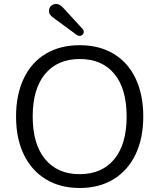

<svg xmlns="http://www.w3.org/2000/svg" viewBox="-20 -941 804 969"><path d="M556.6 -137.5Q619.1 -212.9 619.1 -353Q619.1 -493.2 557.1 -568.1Q495.1 -643.1 382.6 -643.1Q270 -643.1 207.5 -567.6Q145 -492.2 145 -353Q145 -213.9 207.5 -137.9Q270 -62 382.1 -62Q494.1 -62 556.6 -137.5ZM100.1 -161.1Q61 -242.2 61 -352.5Q61 -462.9 99.6 -544.4Q138.2 -626 210.7 -669.4Q283.2 -712.9 382.1 -712.9Q481 -712.9 553.5 -669.4Q626 -626 664.6 -544.4Q703.1 -462.9 703.1 -353Q703.1 -243.2 664.1 -161.6Q625 -80.1 552.5 -36.1Q480 7.8 382.1 7.8Q284.2 7.8 211.7 -36.1Q139.2 -80.1 100.1 -161.1ZM296.9 -903.8 396 -795.9Q402.8 -789.1 402.8 -780.5Q402.8 -772 396.5 -765.9Q390.1 -759.8 382.6 -759.8Q375 -759.8 368.2 -764.2L251 -850.1Q227.1 -866.2 227.1 -883.8Q227.1 -901.4 237.5 -911.1Q248 -920.9 264.2 -920.9Q280.3 -920.9 296.9 -903.8Z"/></svg>

Font: Nunito-Regular
Style: Regular
Weight: 400
Designer: Vernon Adams
Foundry: newtypography
Version: Version 3.000